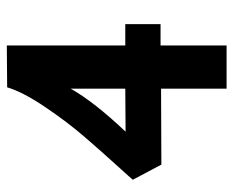

<svg xmlns="http://www.w3.org/2000/svg" viewBox="-80 -598 679 558"><g transform="rotate(-90 259.0 -319.5)"><path d="M279.8 -294.4V-453.1Q241.7 -385.3 154.8 -293.5ZM15.1 -272.5Q17.1 -275.4 58.1 -320.6Q99.1 -365.7 141.6 -415Q184.1 -464.4 227.3 -528.6Q270.5 -592.8 283.7 -637.7L405.3 -638.7V-294.4H467.3V-191.9H405.3V0H279.8V-190.4L59.1 -189.5Z"/></g></svg>

Font: Fantasque Sans Mono
Style: Bold
Weight: 700
Monospace: yes
Designer: Jany Belluz
Version: Version 1.8.0 ; ttfautohint (v1.8.2)